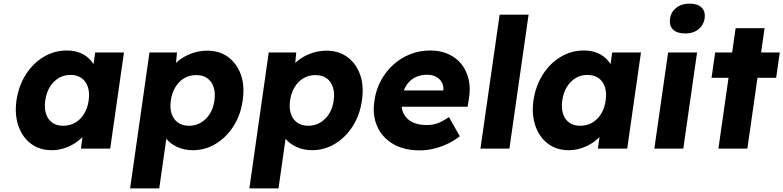

<svg xmlns="http://www.w3.org/2000/svg" viewBox="-20 -821 4329 1061"><path d="M266 9Q199 9 151.5 -26.5Q104 -62 82 -124.5Q60 -187 71 -266Q83 -347 122.5 -409Q162 -471 221 -506.5Q280 -542 349 -542Q387 -542 417 -531Q447 -520 468.5 -500.5Q490 -481 503 -455.5Q516 -430 520 -401L488 -405L506 -531H665L589 0H427L445 -128L481 -129Q469 -101 447.5 -76Q426 -51 397.5 -32Q369 -13 335.5 -2Q302 9 266 9ZM329 -126Q366 -126 395.5 -143Q425 -160 444.5 -191.5Q464 -223 470 -266Q476 -309 465.5 -340.5Q455 -372 430.5 -389.5Q406 -407 369 -407Q333 -407 304 -389.5Q275 -372 255.5 -340.5Q236 -309 230 -266Q224 -223 234.5 -191.5Q245 -160 269 -143Q293 -126 329 -126Z M699 220 806 -531H958L947 -412L918 -421Q930 -454 961 -481Q992 -508 1035.5 -524.5Q1079 -541 1125 -541Q1193 -541 1241 -505.5Q1289 -470 1311 -408.5Q1333 -347 1321 -266Q1310 -186 1270.5 -124Q1231 -62 1172.5 -26.5Q1114 9 1045 9Q1000 9 961.5 -8Q923 -25 899 -54Q875 -83 871 -117L910 -131L860 220ZM1025 -126Q1061 -126 1090.5 -143.5Q1120 -161 1139.5 -192Q1159 -223 1165 -266Q1171 -308 1160.5 -339.5Q1150 -371 1126 -388.5Q1102 -406 1065 -406Q1028 -406 998.5 -389Q969 -372 949.5 -340Q930 -308 924 -266Q918 -223 928.5 -192Q939 -161 963.5 -143.5Q988 -126 1025 -126Z M1358 220 1465 -531H1617L1606 -412L1577 -421Q1589 -454 1620 -481Q1651 -508 1694.5 -524.5Q1738 -541 1784 -541Q1852 -541 1900 -505.5Q1948 -470 1970 -408.5Q1992 -347 1980 -266Q1969 -186 1929.5 -124Q1890 -62 1831.5 -26.5Q1773 9 1704 9Q1659 9 1620.5 -8Q1582 -25 1558 -54Q1534 -83 1530 -117L1569 -131L1519 220ZM1684 -126Q1720 -126 1749.5 -143.5Q1779 -161 1798.5 -192Q1818 -223 1824 -266Q1830 -308 1819.5 -339.5Q1809 -371 1785 -388.5Q1761 -406 1724 -406Q1687 -406 1657.5 -389Q1628 -372 1608.5 -340Q1589 -308 1583 -266Q1577 -223 1587.5 -192Q1598 -161 1622.5 -143.5Q1647 -126 1684 -126Z M2300 10Q2212 10 2152 -25.5Q2092 -61 2064.5 -122.5Q2037 -184 2049 -263Q2057 -324 2084.5 -375Q2112 -426 2153.5 -463.5Q2195 -501 2247 -521.5Q2299 -542 2358 -542Q2414 -542 2458 -522Q2502 -502 2530.5 -466Q2559 -430 2570 -381Q2581 -332 2571 -274L2564 -231H2141L2131 -321H2447L2427 -302L2430 -322Q2432 -347 2421 -366.5Q2410 -386 2389.5 -397Q2369 -408 2341 -408Q2302 -408 2272.5 -392.5Q2243 -377 2224.5 -347.5Q2206 -318 2200 -275Q2194 -231 2208 -198.5Q2222 -166 2255 -148Q2288 -130 2337 -130Q2371 -130 2398.5 -140Q2426 -150 2461 -174L2521 -68Q2486 -41 2448.5 -24Q2411 -7 2373.5 1.5Q2336 10 2300 10Z M2635 0 2741 -740H2901L2795 0Z M3123 9Q3056 9 3008.5 -26.5Q2961 -62 2939 -124.5Q2917 -187 2928 -266Q2940 -347 2979.5 -409Q3019 -471 3078 -506.5Q3137 -542 3206 -542Q3244 -542 3274 -531Q3304 -520 3325.5 -500.5Q3347 -481 3360 -455.5Q3373 -430 3377 -401L3345 -405L3363 -531H3522L3446 0H3284L3302 -128L3338 -129Q3326 -101 3304.5 -76Q3283 -51 3254.5 -32Q3226 -13 3192.5 -2Q3159 9 3123 9ZM3186 -126Q3223 -126 3252.5 -143Q3282 -160 3301.5 -191.5Q3321 -223 3327 -266Q3333 -309 3322.5 -340.5Q3312 -372 3287.5 -389.5Q3263 -407 3226 -407Q3190 -407 3161 -389.5Q3132 -372 3112.5 -340.5Q3093 -309 3087 -266Q3081 -223 3091.5 -191.5Q3102 -160 3126 -143Q3150 -126 3186 -126Z M3596 0 3672 -531H3832L3756 0ZM3767 -636Q3722 -636 3699.5 -657.5Q3677 -679 3683 -719Q3688 -755 3717 -778Q3746 -801 3790 -801Q3835 -801 3857 -779.5Q3879 -758 3874 -719Q3868 -682 3839.5 -659Q3811 -636 3767 -636Z M3950 0 4045 -665H4205L4110 0ZM3912 -391 3932 -531H4289L4269 -391Z"/></svg>

Font: Lexend
Style: Bold Italic
Weight: 700
Italic angle: -8.13011°
Designer: Bonnie Shaver-Troup, Thomas Jockin
Foundry: Lexend
Version: Version 1.007